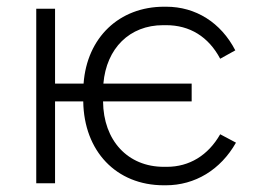

<svg xmlns="http://www.w3.org/2000/svg" viewBox="-20 -546 765 572"><path d="M468 6H474C561 6 637 -40 683 -121L636 -146C600 -83 544 -49 477 -49H468C361 -49 288 -127 287 -244H551V-297H288C297 -402 366 -471 466 -471H475C545 -471 601 -437 636 -371L681 -396C638 -479 563 -526 475 -526H469C335 -526 239 -434 229 -297H144V-520H88V0H144V-244H228C230 -96 326 6 468 6Z"/></svg>

Font: Fixel Text Light
Style: Regular
Weight: 300
Width: 4
Designer: AlfaBravo + MacPaw
Foundry: Kyrylo Tkachov, Marchela Mozhyna, Serhii Makarenko, Maria Weinstein, Zakhar Kryvoshyya
Version: Version 1.211